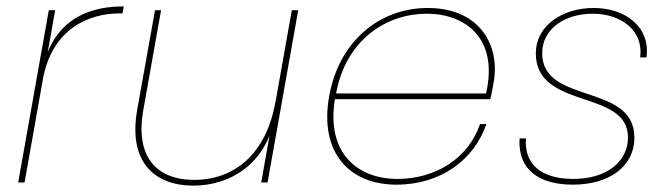

<svg xmlns="http://www.w3.org/2000/svg" viewBox="-20 -572 2103 602"><path d="M114 -321C142 -481 258 -530 355 -530H364L368 -552C221 -552 135 -479 111 -341ZM37 0H57L153 -540H133Z M915 -540H895L799 0H819ZM485 -540H466L410 -227C381 -60 468 10 586 10C703 10 812 -58 842 -202L844 -255C815 -86 712 -8 589 -8C470 -8 404 -81 429 -225Z M1020 -261H1517C1522 -279 1523 -289 1528 -315C1548 -428 1486 -547 1321 -547C1171 -547 1043 -444 1012 -270C981 -96 1073 7 1223 7C1363 7 1467 -72 1505 -183H1485C1449 -76 1346 -11 1226 -11C1103 -11 1000 -90 1031 -267L1033 -275C1064 -451 1195 -529 1318 -529C1438 -529 1544 -453 1504 -279H1024Z M1776 7C1889 7 1969 -49 1969 -141C1969 -313 1680 -243 1680 -405C1680 -482 1751 -529 1839 -529C1926 -529 1999 -477 1987 -392H2007C2020 -486 1942 -547 1842 -547C1741 -547 1660 -490 1660 -405C1660 -226 1949 -294 1949 -141C1949 -69 1887 -11 1777 -11C1674 -11 1623 -60 1629 -138H1609C1603 -37 1674 7 1776 7Z"/></svg>

Font: Poppins Devanagari Thin
Style: Italic
Weight: 100
Italic angle: -10°
Designer: Ninad Kale (Devanagari), Jonny Pinhorn (Latin)
Foundry: Indian Type Foundry
Version: 4.005